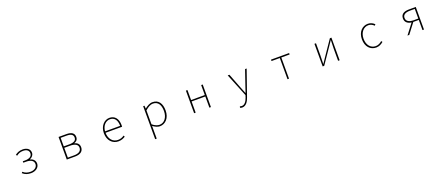

<svg xmlns="http://www.w3.org/2000/svg" viewBox="142 -2252 9716 4208"><g transform="rotate(-20 5000.0 -148.0)"><path d="M500 13C609 13 694 -51 694 -141C694 -220 639 -262 579 -277V-282C633 -306 669 -347 669 -405C669 -494 592 -540 499 -540C418 -540 365 -513 321 -478L341 -452C385 -485 426 -507 499 -507C574 -507 632 -474 632 -403C632 -337 577 -294 465 -294H415V-261H480C591 -261 656 -221 656 -143C656 -67 584 -20 499 -20C433 -20 378 -35 326 -82L305 -57C362 -6 426 13 500 13Z M1334 0H1525C1648 0 1723 -48 1723 -150C1723 -229 1667 -266 1612 -278V-282C1660 -297 1699 -329 1699 -397C1699 -486 1633 -527 1519 -527H1334ZM1370 -294V-494H1510C1616 -494 1661 -459 1661 -395C1661 -333 1616 -294 1500 -294ZM1370 -32V-261H1505C1622 -261 1686 -222 1686 -151C1686 -73 1627 -32 1514 -32Z M2536 13C2614 13 2659 -13 2699 -37L2683 -68C2643 -39 2598 -20 2538 -20C2414 -20 2333 -122 2333 -261H2719C2721 -275 2721 -286 2721 -297C2721 -453 2644 -540 2522 -540C2405 -540 2295 -434 2295 -262C2295 -90 2403 13 2536 13ZM2333 -294C2344 -427 2428 -507 2522 -507C2621 -507 2686 -437 2686 -294Z M3307 243H3343V46V-53C3399 -11 3454 13 3504 13C3630 13 3738 -92 3738 -271C3738 -434 3669 -540 3526 -540C3460 -540 3397 -500 3345 -459H3343L3337 -527H3307ZM3507 -20C3465 -20 3405 -39 3343 -91V-416C3410 -474 3469 -507 3523 -507C3652 -507 3700 -405 3700 -271C3700 -124 3619 -20 3507 -20Z M4304 0H4340V-261H4660V0H4696V-527H4660V-294H4340V-527H4304Z M5340 244C5431 244 5484 156 5511 74L5721 -527H5684L5566 -183C5551 -138 5533 -82 5516 -35H5511C5491 -82 5469 -138 5452 -183L5319 -527H5279L5497 12L5482 61C5453 145 5408 209 5342 209C5326 209 5309 205 5298 200L5289 233C5302 240 5322 244 5340 244Z M6482 0H6517V-494H6711V-527H6289V-494H6482Z M7302 0H7338L7586 -363C7608 -396 7641 -445 7663 -478H7668C7665 -407 7662 -336 7662 -277V0H7698V-527H7662L7414 -164C7392 -131 7360 -82 7338 -49H7333C7335 -120 7338 -191 7338 -249V-527H7302Z M8549 13C8617 13 8673 -18 8717 -57L8696 -83C8659 -48 8608 -20 8550 -20C8430 -20 8351 -118 8351 -262C8351 -407 8438 -507 8550 -507C8604 -507 8646 -481 8681 -448L8704 -474C8669 -507 8622 -540 8550 -540C8423 -540 8313 -439 8313 -262C8313 -88 8415 13 8549 13Z M9521 -269C9417 -269 9351 -307 9351 -385C9351 -462 9417 -494 9521 -494H9630V-269ZM9280 0H9322L9502 -237H9630V0H9665V-527H9509C9395 -527 9314 -489 9314 -385C9314 -295 9378 -250 9463 -239Z"/></g></svg>

Font: Harano Aji Gothic CN ExtraLight
Style: Regular
Weight: 250
Foundry: Masamichi Hosoda
Version: HaranoAjiGothicCN-ExtraLight version 20230610;ttx 4.39.4